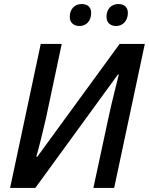

<svg xmlns="http://www.w3.org/2000/svg" viewBox="-20 -932 738 952"><path d="M556 -803C588 -803 614 -828 614 -868C614 -896 596 -912 567 -912C530 -912 508 -885 508 -849C508 -818 529 -803 556 -803ZM375 -803C407 -803 432 -828 432 -868C432 -896 415 -912 385 -912C348 -912 326 -885 326 -849C326 -818 347 -803 375 -803ZM30 0H155L565 -563L569 -562C559 -521 536 -432 521 -363L443 0H546L698 -714H573L165 -155H160C171 -192 194 -284 208 -346L286 -714H182Z"/></svg>

Font: Noto Sans Medium
Style: Italic
Weight: 500
Italic angle: -12°
Designer: Monotype Design Team
Foundry: Monotype Imaging Inc.
Version: Version 2.013